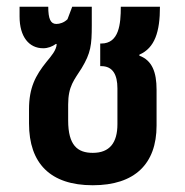

<svg xmlns="http://www.w3.org/2000/svg" viewBox="-20 -537 547 569"><path d="M255 12C379 12 444 -51 444 -165V-271C444 -323 431 -358 393 -372V-375C439 -395 454 -443 454 -517H338C338 -466 333 -408 280 -408H277V-341H280C314 -341 328 -316 328 -275V-169C328 -114 305 -84 255 -84C210 -84 182 -106 182 -180V-227C182 -282 200 -300 222 -335C249 -380 252 -403 252 -462V-517H194L180 -480C170 -470 157 -466 147 -466C130 -466 123 -481 123 -517H38V-488C38 -428 66 -394 108 -394C122 -394 135 -399 146 -407L148 -406C147 -388 132 -371 118 -354C85 -313 66 -277 66 -213V-171C66 -53 129 12 255 12Z"/></svg>

Font: Noto Sans Thai UI Cond SemBd
Style: Regular
Weight: 600
Width: 3
Designer: Monotype Design Team
Foundry: Monotype Imaging Inc.
Version: Version 2.000